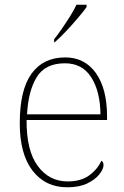

<svg xmlns="http://www.w3.org/2000/svg" viewBox="-20 -786 529 816"><path d="M266 10Q173 10 118.5 -60.5Q64 -131 64 -262Q64 -404 114 -473Q164 -542 257 -542Q340 -542 387.5 -475.5Q435 -409 435 -290V-276H93Q92 -146 140.5 -80.5Q189 -15 267 -15Q324 -15 359 -40.5Q394 -66 411 -103Q420 -97 420 -85Q420 -68 402.5 -45.5Q385 -23 351 -6.5Q317 10 266 10ZM407 -300Q406 -397 368 -457Q330 -517 256 -517Q172 -517 136 -458Q100 -399 95 -300ZM210 -619Q225 -638 243 -664Q261 -690 278 -717Q295 -744 305 -766H348V-756Q336 -739 311.5 -710Q287 -681 260 -652.5Q233 -624 212 -606H210Z"/></svg>

Font: Noto Serif Tamil Thin
Style: Regular
Weight: 100
Designer: Indian Type Foundry, Tom Grace, and the Monotype Design Team
Foundry: Monotype Imaging Inc.
Version: Version 2.004; ttfautohint (v1.8.4.7-5d5b)